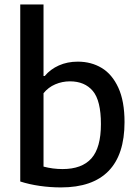

<svg xmlns="http://www.w3.org/2000/svg" viewBox="-20 -828 620 858"><path d="M70.5 -17V-808H174.5V-488.5H180Q205 -518.5 243 -535.5Q281 -552.5 327.5 -552.5Q387.5 -552.5 434.2 -524.5Q481 -496.5 508.8 -436.2Q536.5 -376 536.5 -282.5Q536.5 -137 465 -63.8Q393.5 9.5 252.5 9.5Q205.5 9.5 158 2.8Q110.5 -4 70.5 -17ZM431 -273.5Q431 -378.5 394.8 -421.5Q358.5 -464.5 292.5 -464.5Q258 -464.5 227 -451.2Q196 -438 174.5 -411.5V-83.5Q216 -72.5 259.5 -72.5Q346 -72.5 388.5 -120.2Q431 -168 431 -273.5Z"/></svg>

Font: Encode Sans Medium
Style: Regular
Weight: 500
Designer: Multiple Designers
Foundry: Impallari Type
Version: Version 2.000